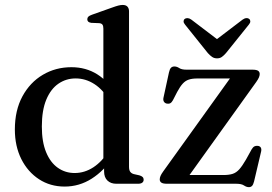

<svg xmlns="http://www.w3.org/2000/svg" viewBox="-20 -758 1124 792"><path d="M409.4 -82.2 406.4 -85.7V-639.7Q406.4 -651.2 402.6 -656.3Q398.8 -661.4 390 -662.4L356.2 -663.8Q347.5 -665.2 343.8 -668.8Q340.1 -672.5 340.1 -678.3Q340.1 -684.9 344.3 -689.2Q348.6 -693.5 360 -697.5L442.2 -726.7Q458.1 -732.5 468.2 -735.1Q478.2 -737.6 486.3 -737.6Q499.2 -737.6 505.7 -730.6Q512.2 -723.5 512.2 -711.2V-69.9Q512.2 -56.2 517.3 -49.3Q522.4 -42.4 532.3 -39.8L554.7 -34.8Q563.8 -32.2 568.2 -27.9Q572.6 -23.5 572.6 -16.8Q572.6 -9.1 566.9 -4.6Q561.2 0 549.3 0H459.9Q436.9 0 423.1 -13.3Q409.4 -26.5 409.4 -51ZM41.3 -223.8Q41.3 -302.9 72.5 -360.6Q103.8 -418.2 156.7 -449.5Q209.6 -480.8 274.5 -480.8Q334.3 -480.8 381.1 -451.5Q427.9 -422.1 456.7 -367.8L431.6 -342.2Q405.9 -387.5 369.6 -411Q333.4 -434.5 292 -434.5Q252.6 -434.5 220.9 -412.7Q189.2 -390.9 170.9 -346.9Q152.6 -302.9 152.6 -236Q152.6 -172.8 170.2 -130.2Q187.8 -87.5 218.5 -65.9Q249.1 -44.3 288.1 -44.3Q329 -44.3 365.3 -68Q401.5 -91.7 431.3 -138.5L447.9 -112Q409.6 -53.6 358.2 -21Q306.9 11.6 246.6 11.6Q187.4 11.6 141 -18.6Q94.6 -48.8 67.9 -101.9Q41.3 -155.1 41.3 -223.8ZM1036.9 -419.7 747.6 -16.3 728.9 -36H901Q924.6 -36 939.7 -40.9Q954.7 -45.7 967.1 -59.6Q979.5 -73.4 994.7 -99.8L1018 -141.9Q1023.5 -151.3 1029.9 -154.4Q1036.2 -157.4 1043.5 -156.4Q1052.3 -155.2 1055.8 -149.2Q1059.3 -143.2 1057.2 -133.3L1028 -9.5Q1024.7 3.6 1019.7 8.8Q1014.6 14 1006.6 14Q996.7 14 986.4 7Q976 0 955.2 0H669.2Q652.3 0 645.6 -4.7Q638.9 -9.4 638.9 -17.9Q638.9 -24.5 642.1 -32.2Q645.3 -39.8 653.3 -50.9L940.8 -451.4L957.2 -434.3H793.8Q772.7 -434.3 758.7 -429.6Q744.7 -425 733.8 -413Q722.8 -401 710.9 -378.8L693.3 -344.6Q688.4 -335.6 682.5 -332.3Q676.5 -329 668.3 -330.6Q660.1 -332.2 656.1 -338.7Q652.1 -345.2 654.4 -355.4L677 -459.3Q680 -473.1 685.4 -478.5Q690.7 -483.8 699.3 -483.8Q709.5 -483.8 719.4 -477.2Q729.3 -470.6 749.3 -470.6H1021Q1037.9 -470.6 1044.6 -466.1Q1051.3 -461.5 1051.3 -452.7Q1051.3 -446.4 1048.1 -438.7Q1044.9 -431.1 1036.9 -419.7ZM895.2 -581.3 769.4 -677Q761.5 -682.7 754.3 -683.2Q747 -683.7 741.6 -679.5Q737.4 -676.2 737.3 -669.9Q737.2 -663.6 743.6 -656.1L837.3 -539.1Q846.6 -528.8 855.1 -523.1Q863.6 -517.3 875.3 -517.3Q887 -517.3 895.1 -523.1Q903.2 -528.8 912.2 -539.1L1006.2 -656.1Q1012.6 -663.6 1012.5 -669.9Q1012.4 -676.2 1008.2 -679.5Q1003.3 -683.7 995.9 -683.2Q988.5 -682.7 980.6 -677L854.8 -581.3Z"/></svg>

Font: Fraunces
Style: Regular
Weight: 900
Version: Version 1.000;[b76b70a41]